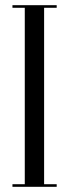

<svg xmlns="http://www.w3.org/2000/svg" viewBox="-20 -720 266 740"><path d="M28 0V-10H75.5V-690H28V-700H198.5V-690H150V-10H198.5V0Z"/></svg>

Font: Imbue 100pt
Style: Regular
Weight: 400
Designer: Tyler Finck
Foundry: Etcetera Type Company
Version: Version 1.102; ttfautohint (v1.8.3)